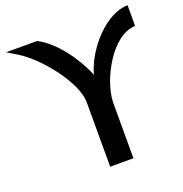

<svg xmlns="http://www.w3.org/2000/svg" viewBox="-135 -826 894 939"><g transform="rotate(-20 311.5 -356.5)"><path d="M44 -669C142 -610 279 -441 280 -337V0H401V-292C404 -405 508 -603 630 -605V-713C520 -713 394 -577 359 -450C319 -548 239 -656 158 -698L153 -700H-7Z"/></g></svg>

Font: Mint Spirit
Style: Bold
Weight: 700
Designer: HARENDAL Hirwen
Foundry: Arkandis Digital Foundry.
Version: Version 1.004;FFEdit